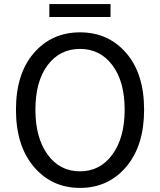

<svg xmlns="http://www.w3.org/2000/svg" viewBox="-20 -905 782 938"><path d="M371 13Q233 13 145.5 -90Q58 -193 58 -369Q58 -545 145.5 -646Q233 -747 371 -747Q509 -747 596.5 -646Q684 -545 684 -369Q684 -193 596.5 -90Q509 13 371 13ZM371 -68Q469 -68 529 -150Q589 -232 589 -369Q589 -507 529 -586.5Q469 -666 371 -666Q272 -666 212.5 -586.5Q153 -507 153 -369Q153 -232 212.5 -150Q272 -68 371 -68ZM221 -822V-885H520V-822Z"/></svg>

Font: Noto Sans CJK KR Regular (TTF)
Style: Regular
Weight: 400
Designer: Ryoko NISHIZUKA 西塚涼子 (kana & ideographs); Paul D. Hunt (Latin, Greek & Cyrillic); Wenlong ZHANG 张文龙 (bopomofo); Sandoll 
Foundry: Adobe Systems Incorporated
Version: Version 1.004;PS 1.004;hotconv 1.0.82;makeotf.lib2.5.63406